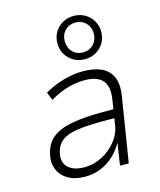

<svg xmlns="http://www.w3.org/2000/svg" viewBox="-117 -861 794 952"><g transform="rotate(-15 280.5 -384.5)"><path d="M202 8Q150 8 115 -12.5Q80 -33 66 -67.5Q52 -102 61 -142Q72 -197 109.5 -226.5Q147 -256 211.5 -267.5Q276 -279 369 -279H434L427 -235H358Q277 -235 225 -227.5Q173 -220 145.5 -198.5Q118 -177 110 -137Q100 -90 128.5 -64Q157 -38 211 -38Q257 -38 300.5 -60Q344 -82 374.5 -120Q405 -158 411 -204L430 -325Q441 -393 413 -424Q385 -455 321 -455Q279 -455 235.5 -443Q192 -431 143 -402L126 -443Q157 -462 191 -474.5Q225 -487 259 -493.5Q293 -500 324 -500Q380 -500 418 -483Q456 -466 473 -428.5Q490 -391 480 -330L427 0H382L399 -110H397Q378 -76 348.5 -49Q319 -22 282 -7Q245 8 202 8ZM351 -555Q319 -555 293.5 -570Q268 -585 253.5 -610Q239 -635 239 -666Q239 -697 253.5 -722Q268 -747 293.5 -762Q319 -777 351 -777Q384 -777 409.5 -762Q435 -747 449.5 -722Q464 -697 464 -666Q464 -635 449.5 -610Q435 -585 409.5 -570Q384 -555 351 -555ZM351 -590Q384 -590 405 -612Q426 -634 426 -667Q426 -700 405 -721.5Q384 -743 351 -743Q319 -743 298 -721.5Q277 -700 277 -667Q277 -633 298 -611.5Q319 -590 351 -590Z"/></g></svg>

Font: Nunito Sans 7pt SemiCondensed ExtraLight
Style: Italic
Weight: 250
Width: 4
Italic angle: -9°
Designer: Vernon Adams
Foundry: Vernon Adams
Version: Version 3.101;gftools[0.9.27]